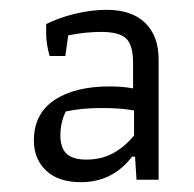

<svg xmlns="http://www.w3.org/2000/svg" viewBox="-20 -636 395 391"><path d="M49 -350Q49 -404 90.5 -432Q132 -460 203 -460Q230 -460 251 -456V-508Q251 -544 237 -557.5Q223 -571 186 -571Q154 -571 119 -564L113 -522H81Q74 -547 74 -568V-587Q100 -600 133 -608Q166 -616 197 -616Q248 -616 275.5 -589.5Q303 -563 303 -515V-270H258L255 -317H249Q209 -265 145 -265Q99 -265 74 -288.5Q49 -312 49 -350ZM253 -360V-411Q227 -416 187 -416Q146 -416 114 -409Q103 -387 103 -360Q103 -335 115.5 -323Q128 -311 156 -311Q186 -311 209.5 -323.5Q233 -336 253 -360Z"/></svg>

Font: Athiti
Style: Regular
Weight: 400
Designer: CadsonDemak Team
Foundry: CadsonDemak
Version: Version 1.033